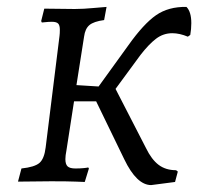

<svg xmlns="http://www.w3.org/2000/svg" viewBox="-20 -524 573 555"><path d="M533 -457Q533 -440 530 -423L523 -418Q499 -428 478 -428Q452 -428 431 -412Q410 -396 386 -365L314 -267L402 -96Q418 -63 438.5 -47.5Q459 -32 489 -32L494 -28L486 2L417 11Q375 11 339 -64L258 -231H194L172 -89Q169 -74 169 -64Q169 -49 175.5 -43Q182 -37 198 -37Q211 -37 221.5 -38Q232 -39 235 -40L237 -37L225 2Q223 2 199.5 1Q176 0 128 0L32 1L42 -37Q80 -41 94 -53Q108 -65 112 -98L152 -420Q153 -427 153 -438Q153 -451 148 -456Q143 -461 130 -461Q120 -461 112 -460Q104 -459 101 -459L99 -463L108 -499L196 -498Q221 -498 252 -501Q283 -504 288 -504L281 -466Q251 -462 238.5 -451.5Q226 -441 223 -418L201 -278L265 -274L351 -393Q395 -455 431 -480Q467 -505 519 -504Q533 -490 533 -457Z"/></svg>

Font: Alegreya SC
Style: Italic
Weight: 400
Italic angle: -7°
Designer: Juan Pablo del Peral
Foundry: Huerta Tipografica
Version: Version 2.007; ttfautohint (v1.6)